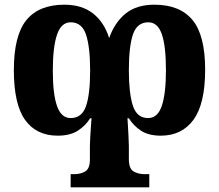

<svg xmlns="http://www.w3.org/2000/svg" viewBox="-20 -568 933 818"><path d="M281 230V174H297Q324 174 343.5 162Q363 150 363 112V55Q363 40 364.5 15.5Q366 -9 367.5 -31.5Q369 -54 370 -64H364Q345 -33 312 -11.5Q279 10 226 10Q135 10 87 -57Q39 -124 39 -269Q39 -417 92.5 -482.5Q146 -548 254 -548Q329 -548 376.5 -510.5Q424 -473 445 -406Q469 -473 515.5 -510.5Q562 -548 638 -548Q746 -548 800 -483Q854 -418 854 -271Q854 -126 804.5 -58Q755 10 665 10Q613 10 581 -11Q549 -32 529 -64H523Q524 -55 525 -33Q526 -11 527.5 13Q529 37 529 53V110Q529 151 549.5 162.5Q570 174 595 174H616V230ZM281 -65Q329 -65 346.5 -116Q364 -167 364 -267Q364 -368 346.5 -420.5Q329 -473 281 -473Q241 -473 223 -420.5Q205 -368 205 -267Q205 -167 223 -116Q241 -65 281 -65ZM611 -65Q652 -65 669.5 -117.5Q687 -170 687 -269Q687 -371 669.5 -422Q652 -473 612 -473Q564 -473 546.5 -421.5Q529 -370 529 -268Q529 -171 546 -118Q563 -65 611 -65Z"/></svg>

Font: Noto Serif SemiCondensed ExtraBold
Style: Regular
Weight: 800
Width: 4
Designer: Monotype Design Team
Foundry: Monotype Imaging Inc.
Version: Version 2.015